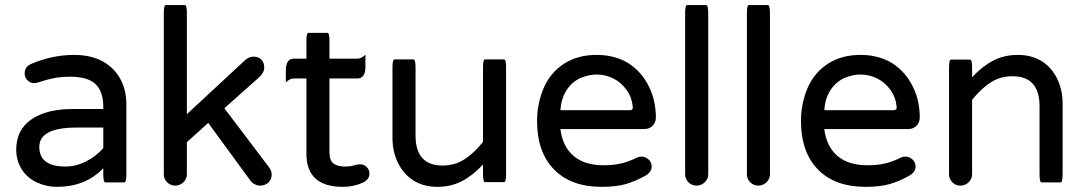

<svg xmlns="http://www.w3.org/2000/svg" viewBox="-20 -725 4275 756"><path d="M125 -6.8Q86.9 -24.4 65.4 -58.6Q43.9 -92.8 43.9 -136.7Q43.9 -212.9 103 -254.4Q162.1 -295.9 269.5 -295.9H386.7V-302.7Q386.7 -365.2 356 -394Q325.2 -422.9 256.8 -422.9Q221.7 -422.9 193.4 -417.5Q165 -412.1 127 -399.4L114.3 -397.5Q99.6 -397.5 88.4 -408.7Q77.1 -419.9 77.1 -435.5Q77.1 -462.9 103.5 -473.6Q185.5 -508.8 272.5 -508.8Q339.8 -508.8 387.7 -481.4Q432.6 -455.1 455.1 -411.6Q477.5 -368.2 477.5 -315.4V-39.1Q477.5 -6.8 469.7 -6.8H394.5Q386.7 -6.8 386.7 -39.1V-62.5Q316.4 10.7 204.1 10.7Q162.1 10.7 125 -6.8ZM386.7 -141.6V-222.7H281.2Q134.8 -222.7 134.8 -146.5Q134.8 -69.3 237.3 -69.3Q279.3 -69.3 318.8 -89.4Q358.4 -109.4 386.7 -141.6Z M625 -39.1V-672.9Q625 -705.1 632.8 -705.1H708Q715.8 -705.1 715.8 -672.9V-275.4L946.3 -489.3Q961.9 -502 976.6 -502Q998 -502 1009.3 -490.2Q1020.5 -478.5 1020.5 -458Q1020.5 -442.4 1003.9 -423.8L863.3 -298.8L1040 -65.4Q1049.8 -50.8 1049.8 -38.1Q1049.8 -18.6 1036.6 -6.3Q1023.4 5.9 1003.9 5.9Q994.1 5.9 983.9 1Q973.6 -3.9 966.8 -12.7L799.8 -241.2L715.8 -165V-39.1Q715.8 -20.5 702.1 -7.3Q688.5 5.9 669.9 5.9Q651.4 5.9 638.2 -7.3Q625 -20.5 625 -39.1Z M1434.6 -42Q1434.6 -19.5 1411.1 -6.8Q1373 10.7 1330.1 10.7Q1186.5 10.7 1186.5 -119.1V-416H1137.7Q1121.1 -416 1105.5 -400.4Q1105.5 -416 1105.5 -448.2Q1105.5 -494.1 1137.7 -494.1H1186.5V-563.5Q1186.5 -595.7 1194.3 -595.7H1269.5Q1277.3 -595.7 1277.3 -563.5V-494.1H1386.7Q1403.3 -494.1 1418.9 -509.8Q1418.9 -494.1 1418.9 -461.9Q1418.9 -416 1386.7 -416H1277.3V-127Q1277.3 -92.8 1293 -81.1Q1308.6 -69.3 1339.8 -69.3Q1360.4 -69.3 1378.9 -75.2Q1380.9 -75.2 1381.8 -76.2Q1391.6 -78.1 1398.4 -78.1Q1413.1 -78.1 1423.8 -67.4Q1434.6 -56.6 1434.6 -42Z M1607.4 -14.6Q1568.4 -40 1546.9 -84Q1525.4 -127.9 1525.4 -181.6V-459Q1525.4 -491.2 1533.2 -491.2H1608.4Q1616.2 -491.2 1616.2 -459V-191.4Q1616.2 -73.2 1722.7 -73.2Q1769.5 -73.2 1807.1 -96.7Q1844.7 -120.1 1881.8 -166V-459Q1881.8 -491.2 1889.6 -491.2Q1889.6 -491.2 1964.8 -491.2Q1972.7 -491.2 1972.7 -459V-40Q1972.7 -7.8 1964.8 -7.8Q1964.8 -7.8 1889.6 -7.8Q1881.8 -7.8 1881.8 -40V-77.1Q1841.8 -34.2 1798.8 -11.7Q1755.9 10.7 1701.2 10.7Q1648.4 10.7 1607.4 -14.6Z M2094.7 -249Q2094.7 -315.4 2120.1 -377Q2146.5 -438.5 2200.2 -473.6Q2253.9 -508.8 2329.1 -508.8Q2401.4 -508.8 2455.1 -475.6Q2505.9 -442.4 2534.2 -386.2Q2562.5 -330.1 2562.5 -261.7Q2562.5 -243.2 2549.8 -230Q2537.1 -216.8 2516.6 -216.8H2186.5Q2195.3 -147.5 2238.8 -110.8Q2282.2 -74.2 2356.4 -74.2Q2395.5 -74.2 2426.3 -81.5Q2457 -88.9 2488.3 -104.5Q2495.1 -108.4 2505.9 -108.4Q2521.5 -108.4 2533.7 -97.2Q2545.9 -85.9 2545.9 -69.3Q2545.9 -46.9 2519.5 -32.2Q2478.5 -9.8 2441.4 0.5Q2404.3 10.7 2348.6 10.7Q2228.5 10.7 2161.6 -57.6Q2094.7 -126 2094.7 -249ZM2471.7 -303.7Q2467.8 -342.8 2448.2 -369.1Q2426.8 -400.4 2395 -416Q2363.3 -431.6 2329.1 -431.6Q2297.9 -431.6 2263.7 -417Q2229.5 -400.4 2209.5 -367.7Q2189.5 -335 2186.5 -291H2460Q2472.7 -291 2471.7 -303.7Z M2677.7 -39.1V-672.9Q2677.7 -705.1 2685.5 -705.1H2760.7Q2768.6 -705.1 2768.6 -672.9V-39.1Q2768.6 -20.5 2754.9 -7.3Q2741.2 5.9 2722.7 5.9Q2704.1 5.9 2690.9 -7.3Q2677.7 -20.5 2677.7 -39.1Z M2920.9 -39.1V-672.9Q2920.9 -705.1 2928.7 -705.1H3003.9Q3011.7 -705.1 3011.7 -672.9V-39.1Q3011.7 -20.5 2998 -7.3Q2984.4 5.9 2965.8 5.9Q2947.3 5.9 2934.1 -7.3Q2920.9 -20.5 2920.9 -39.1Z M3133.8 -249Q3133.8 -315.4 3159.2 -377Q3185.5 -438.5 3239.3 -473.6Q3293 -508.8 3368.2 -508.8Q3440.4 -508.8 3494.1 -475.6Q3544.9 -442.4 3573.2 -386.2Q3601.6 -330.1 3601.6 -261.7Q3601.6 -243.2 3588.9 -230Q3576.2 -216.8 3555.7 -216.8H3225.6Q3234.4 -147.5 3277.8 -110.8Q3321.3 -74.2 3395.5 -74.2Q3434.6 -74.2 3465.3 -81.5Q3496.1 -88.9 3527.3 -104.5Q3534.2 -108.4 3544.9 -108.4Q3560.5 -108.4 3572.8 -97.2Q3585 -85.9 3585 -69.3Q3585 -46.9 3558.6 -32.2Q3517.6 -9.8 3480.5 0.5Q3443.4 10.7 3387.7 10.7Q3267.6 10.7 3200.7 -57.6Q3133.8 -126 3133.8 -249ZM3510.7 -303.7Q3506.8 -342.8 3487.3 -369.1Q3465.8 -400.4 3434.1 -416Q3402.3 -431.6 3368.2 -431.6Q3336.9 -431.6 3302.7 -417Q3268.6 -400.4 3248.5 -367.7Q3228.5 -335 3225.6 -291H3499Q3511.7 -291 3510.7 -303.7Z M3716.8 -39.1V-458Q3716.8 -490.2 3724.6 -490.2H3799.8Q3807.6 -490.2 3807.6 -458V-420.9Q3847.7 -463.9 3890.6 -486.3Q3933.6 -508.8 3988.3 -508.8Q4042 -508.8 4083 -483.4Q4122.1 -458 4143.1 -414.1Q4164.1 -370.1 4164.1 -316.4V-39.1Q4164.1 -6.8 4156.2 -6.8Q4156.2 -6.8 4081.1 -6.8Q4073.2 -6.8 4073.2 -39.1V-306.6Q4073.2 -424.8 3966.8 -424.8Q3919.9 -424.8 3882.3 -401.4Q3844.7 -377.9 3807.6 -332V-39.1Q3807.6 -20.5 3793.9 -7.3Q3780.3 5.9 3761.7 5.9Q3743.2 5.9 3730 -7.3Q3716.8 -20.5 3716.8 -39.1Z"/></svg>

Font: YuPearl-Regular
Style: Regular
Weight: 400
Designer: Max Yao
Foundry: Max-Everyday
Version: Version 1.011; ttfautohint (v1.8.3)